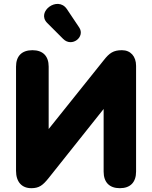

<svg xmlns="http://www.w3.org/2000/svg" viewBox="-20 -977 798 1006"><path d="M311 -773C357 -727 428 -784 395 -833L330 -930C282 -1000 169 -916 227 -857ZM144 9C185 9 204 -6 234 -43L523 -406V-78C523 -22 553 9 608 9C663 9 693 -22 693 -78V-632C693 -682 664 -714 619 -714C574 -714 553 -699 524 -662L235 -301V-628C235 -683 205 -714 150 -714C94 -714 64 -683 64 -628V-82C64 -23 95 9 144 9Z"/></svg>

Font: Nunito Black
Style: Regular
Weight: 900
Designer: Vernon Adams
Foundry: Vernon Adams
Version: Version 3.602